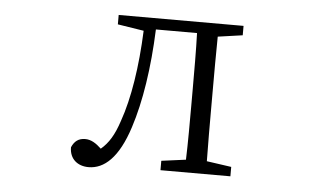

<svg xmlns="http://www.w3.org/2000/svg" viewBox="-43 -576 1085 651"><g transform="rotate(5 500.0 -250.5)"><path d="M279 11C332 11 380 -31 414 -137C443 -226 461 -343 466 -474H606C608 -419 608 -338 608 -284V-227C608 -175 608 -98 606 -43L523 -32V0H761V-32L677 -44C676 -98 676 -175 676 -227V-284C676 -336 676 -413 677 -468L761 -480V-512H336V-480L425 -466C420 -343 403 -234 375 -155C359 -106 341 -77 315 -55C297 -72 280 -83 260 -83C237 -83 223 -72 214 -51C214 -11 242 11 279 11Z"/></g></svg>

Font: Kiri Minchoo Light
Style: Regular
Weight: 300
Designer: Ryoko NISHIZUKA 西塚涼子 (kana & ideographs); Frank Grießhammer (Latin, Greek & Cyrillic);
akenotsuki.com/eyeben/fonts/ (U+
Foundry: Adobe
akenotsuki.com/eyeben/fonts/
Version: Version 4.002;hotconv 1.0.119;makeotfexe 2.5.65604